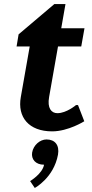

<svg xmlns="http://www.w3.org/2000/svg" viewBox="-20 -640 455 950"><path d="M264 -80C234 -80 213 -105 223 -160L267 -410H382L398 -500H283L304 -620H249L72 -470L62 -410H127L83 -160C65 -60 123 10 238 10C318 10 397 -40 397 -40L366 -120H356C356 -120 309 -80 264 -80ZM139 115C134 147 155 175 198 175C190 220 129 256 129 256L152 290C152 290 246 240 267 125C275 78 252 50 210 50C178 50 145 78 139 115Z"/></svg>

Font: Scada
Style: Bold Italic
Weight: 700
Designer: Jovanny Lemonad
Foundry: Jovanny Lemonad
Version: Version 3.005